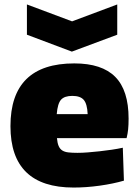

<svg xmlns="http://www.w3.org/2000/svg" viewBox="-20 -834 625 863"><path d="M101 -814 304 -738 507 -814V-678L303 -602L101 -678ZM311 9Q27 9 27 -267Q27 -549 314 -549Q438 -549 498 -488.5Q558 -428 558 -301Q558 -273 556 -253Q554 -233 549 -213H236Q238 -191 243.5 -178Q249 -165 259.5 -158Q270 -151 287 -149Q304 -147 328 -147Q349 -147 374.5 -149Q400 -151 427.5 -154Q455 -157 482 -161Q509 -165 532 -170L537 -22Q489 -8 428.5 0.5Q368 9 311 9ZM305 -403Q270 -403 254.5 -386Q239 -369 235 -321H374Q372 -367 356.5 -385Q341 -403 305 -403Z"/></svg>

Font: Encode Sans Narrow
Style: Black
Weight: 900
Designer: Pablo Impallari, Andres Torresi
Foundry: Pablo Impallari, Andres Torresi
Version: Version 1.000; ttfautohint (v1.00) -l 8 -r 50 -G 200 -x 14 -